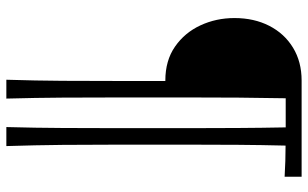

<svg xmlns="http://www.w3.org/2000/svg" viewBox="-202 -582 966 602"><g transform="rotate(90 281.0 -281.0)"><path d="M378.4 182.1Q380.9 89.4 381.3 6.1Q381.8 -77.1 381.8 -161.1V-400.4Q381.8 -473.1 381.3 -544.9Q380.9 -616.7 379.4 -693.8H288.1Q286.6 -616.7 286.1 -544.9Q285.6 -473.1 285.6 -400.4V-161.1Q285.6 -77.1 286.1 6.1Q286.6 89.4 289.1 182.1H230Q232.9 89.4 233.4 6.1Q233.9 -77.1 233.9 -161.1V-316.4H232.4Q169.9 -316.4 126.2 -346.7Q82.5 -377 59.6 -426.3Q36.6 -475.6 36.6 -533.2Q36.6 -594.7 61 -642.3Q85.4 -689.9 129.6 -716.8Q173.8 -743.7 232.4 -743.7H534.2V-690.4Q483.9 -693.4 436.5 -693.4Q434.6 -616.2 434.1 -544.7Q433.6 -473.1 433.6 -400.4V-161.1Q433.6 -77.1 434.3 6.1Q435.1 89.4 438 182.1Z"/></g></svg>

Font: Pinar DS1 Regular
Style: Regular
Weight: 400
Designer: Amin Abedi
Version: Version 3.000